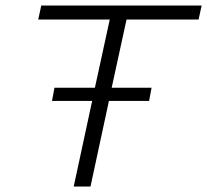

<svg xmlns="http://www.w3.org/2000/svg" viewBox="-20 -678 753 698"><path d="M702 -607H440L386 -359H531L522 -311H376L309 0H248L315 -311H169L178 -359H325L379 -607H119L130 -658H713Z"/></svg>

Font: EauTestInfant Semilight
Style: Italic
Weight: 300
Italic angle: -12°
Designer: Christian Thalmann (Catharsis Fonts)
Version: Version 0.001;PS 000.001;hotconv 1.0.88;makeotf.lib2.5.64775